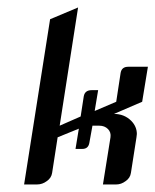

<svg xmlns="http://www.w3.org/2000/svg" viewBox="-20 -489 412 509"><path d="M43.9 0 112.8 -438 187 -469.2 138.2 -155.8 193.8 -180.2 202.1 -233.9Q205.1 -250 223.1 -250H240.2L231 -194.8L288.1 -219.2L299.8 -295.9Q302.7 -312 319.8 -312H372.1L356.9 -219.2L282.2 -187Q309.6 -187 328.1 -168.5Q342.8 -153.3 342.8 -133.8Q342.8 -130.9 341.8 -125L327.1 -30.8Q325.2 -17.1 313 -8.8Q301.3 0 288.1 0H252.9L272.9 -125Q274.9 -138.2 266.1 -147Q257.3 -155.8 243.2 -155.8H225.1L216.8 -109.9Q213.9 -94.2 198.2 -94.2H180.2L189 -147.9L132.8 -125L118.2 -30.8Q116.2 -17.1 104 -8.8Q92.3 0 78.1 0Z"/></svg>

Font: Hhenum
Style: Italic
Weight: 400
Designer: T. Christopher White
Version: Version 1.0